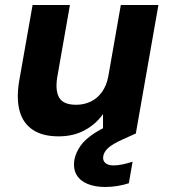

<svg xmlns="http://www.w3.org/2000/svg" viewBox="-20 -532 674 766"><path d="M214 12Q150 12 111 -14Q72 -40 58.5 -88.5Q45 -137 56 -206L110 -512H259L208 -222Q200 -168 217 -141Q234 -114 284 -114Q315 -114 341.5 -126.5Q368 -139 386.5 -164.5Q405 -190 412 -227L462 -512H612L522 0H391V-77Q363 -37 318 -12.5Q273 12 214 12ZM399 214Q360 214 330 202Q300 190 285.5 165.5Q271 141 277 104Q283 76 301 50Q319 24 356.5 -0.5Q394 -25 456 -50L503 -69L523 0L470 24Q430 42 412.5 57.5Q395 73 392 91Q389 108 400 118Q411 128 433 128Q449 128 468.5 124Q488 120 509 113L494 199Q473 206 448.5 210Q424 214 399 214Z"/></svg>

Font: DM Sans 12pt Black
Style: Italic
Weight: 900
Italic angle: -10°
Version: Version 4.004;gftools[0.9.30]